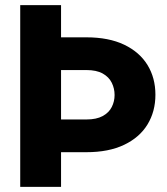

<svg xmlns="http://www.w3.org/2000/svg" viewBox="-20 -731 655 751"><path d="M218.8 -710.9V0H59.1V-710.9ZM317.9 -585Q405.3 -585 465.6 -556.2Q525.9 -527.3 556.9 -476.8Q587.9 -426.3 587.9 -360.4Q587.9 -294.9 556.9 -244.1Q525.9 -193.4 465.6 -164.6Q405.3 -135.7 317.9 -135.7H198.7V-263.7H317.9Q357.4 -263.7 381.8 -277.1Q406.2 -290.5 417.2 -312.5Q428.2 -334.5 428.2 -359.4Q428.2 -384.8 417.2 -407.2Q406.2 -429.7 381.8 -443.4Q357.4 -457 317.9 -457H219.2L110.8 -585Z"/></svg>

Font: Heebo ExtraBold
Style: Regular
Weight: 800
Designer: Oded Ezer
Foundry: Ezer Type House
Version: Version 3.100